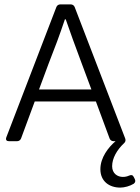

<svg xmlns="http://www.w3.org/2000/svg" viewBox="-20 -645 638 877"><path d="M569.3 157.2C560.5 161.1 551.8 163.1 541 163.1C516.6 163.1 492.2 147.5 492.2 114.3C492.2 78.1 513.7 40 546.9 8.8C553.7 2.9 554.7 -4.9 551.8 -12.7L321.3 -612.3C318.4 -620.1 311.5 -625 302.7 -625H255.9C247.1 -625 240.2 -620.1 237.3 -612.3L8.8 -17.6C4.9 -5.9 9.8 0 21.5 0H57.6C66.4 0 73.2 -4.9 76.2 -12.7L138.7 -181.6H418L480.5 -12.7C483.4 -4.9 490.2 0 499 0H507.8C475.6 27.3 438.5 74.2 438.5 127.9C438.5 183.6 479.5 211.9 529.3 211.9C548.8 211.9 573.2 205.1 590.8 194.3C598.6 188.5 599.6 180.7 595.7 172.9L590.8 163.1C585.9 153.3 579.1 153.3 569.3 157.2ZM158.2 -236.3 202.1 -354.5C229.5 -423.8 252.9 -486.3 276.4 -556.6H280.3C304.7 -487.3 316.4 -453.1 353.5 -354.5L397.5 -236.3Z"/></svg>

Font: Ed Sans Neue Light
Style: Regular
Weight: 300
Designer: Stephen Hutchings
Version: Version 1.004;PS 001.004;hotconv 1.0.88;makeotf.lib2.5.64775